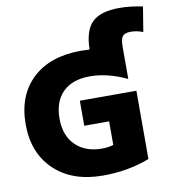

<svg xmlns="http://www.w3.org/2000/svg" viewBox="-100 -1038 1033 1136"><g transform="rotate(-10 416.5 -470.0)"><path d="M427.7 -740.2Q446.3 -740.2 477.5 -738.3Q479.5 -853.5 530.3 -901.9Q581.1 -950.2 692.4 -950.2Q757.8 -950.2 833 -934.6L808.6 -785.2Q771.5 -799.8 735.4 -799.8Q699.2 -799.8 686 -783.2Q672.9 -766.6 672.9 -719.7V-527.3Q556.6 -582 451.2 -582Q345.7 -582 288.6 -525.4Q231.4 -468.8 231.4 -366.2Q231.4 -263.7 290.5 -206.1Q349.6 -148.4 448.2 -148.4Q485.4 -148.4 517.6 -158.2V-299.8H368.2V-450.2H708V-40Q579.1 9.8 427.7 9.8Q244.1 9.8 136.2 -92.3Q28.3 -194.3 28.3 -367.7Q28.3 -541 133.8 -640.6Q239.3 -740.2 427.7 -740.2Z"/></g></svg>

Font: GenEi M Gothic v2 Black
Style: Regular
Weight: 900
Version: Version 2.0